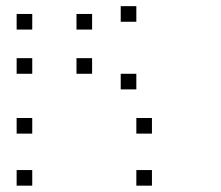

<svg xmlns="http://www.w3.org/2000/svg" viewBox="-20 -653 707 615"><path d="M466.7 -108.3V-58.3H416.7V-108.3ZM83.3 -108.3V-58.3H33.3V-108.3ZM466.7 -275V-225H416.7V-275ZM83.3 -275V-225H33.3V-275ZM416.7 -416.7V-366.7H366.7V-416.7ZM275 -466.7V-416.7H225V-466.7ZM83.3 -466.7V-416.7H33.3V-466.7ZM416.7 -633.3V-583.3H366.7V-633.3ZM275 -608.3V-558.3H225V-608.3ZM83.3 -608.3V-558.3H33.3V-608.3Z"/></svg>

Font: 0xA000-Boxes
Style: Boxes
Weight: 400
Version: Version 0.1